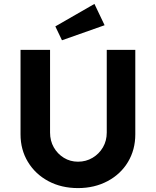

<svg xmlns="http://www.w3.org/2000/svg" viewBox="-20 -956 797 982"><path d="M85 -269V-701H236V-278Q236 -236 255 -202.5Q274 -169 306.5 -149Q339 -129 379 -129Q420 -129 453.5 -149Q487 -169 506.5 -202.5Q526 -236 526 -278V-701H672V-269Q672 -190 634.5 -127.5Q597 -65 530 -29.5Q463 6 379 6Q294 6 227.5 -29.5Q161 -65 123 -127.5Q85 -190 85 -269ZM297 -750 263 -821 463 -936 515 -827Z"/></svg>

Font: Mach SemiBold
Style: Regular
Weight: 600
Version: Version 1.002